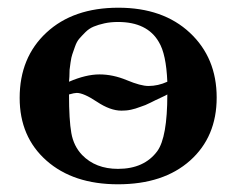

<svg xmlns="http://www.w3.org/2000/svg" viewBox="-20 -473 615 498"><path d="M31 -219Q31 -324 100.5 -388.5Q170 -453 287 -453Q403 -453 472.5 -388Q542 -323 542 -220Q542 -118 473 -56.5Q404 5 286 5Q170 5 100.5 -56.5Q31 -118 31 -219ZM159 -228Q159 -162 165 -128Q171 -94 193 -71Q228 -35 286 -35Q354 -35 388 -81Q414 -117 414 -228Q411 -226 399 -220.5Q387 -215 384 -213.5Q381 -212 371 -207Q361 -202 357 -200.5Q353 -199 344.5 -196Q336 -193 331.5 -191.5Q327 -190 320 -188.5Q313 -187 307 -186.5Q301 -186 295 -186Q266 -186 231.5 -209Q197 -232 179 -232Q173 -232 159 -228ZM159 -261Q203 -280 238 -280Q273 -280 309 -265Q345 -250 365 -250Q390 -250 414 -261Q411 -333 392 -364Q362 -416 286 -416Q267 -416 251 -412.5Q235 -409 223 -404Q211 -399 201.5 -389.5Q192 -380 185.5 -372.5Q179 -365 174.5 -352Q170 -339 167.5 -332Q165 -325 163 -311Q161 -297 160.5 -292Q160 -287 160 -274Z"/></svg>

Font: CMU Serif
Style: Bold
Weight: 700
Version: Version 0.7.0